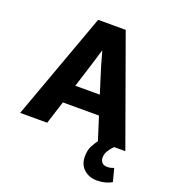

<svg xmlns="http://www.w3.org/2000/svg" viewBox="-149 -742 950 1060"><g transform="rotate(20 326.0 -212.0)"><path d="M245 -630H407L634 0H568Q551 17 539.5 36Q528 55 528 75Q528 94 538.5 105Q549 116 569 116Q582 116 591 113.5Q600 111 608 108L628 184Q612 194 589.5 200Q567 206 541 206Q495 206 464.5 178.5Q434 151 434 104Q434 66 447 41.5Q460 17 473 0L430 -135H218L175 0H16ZM251 -245H395L371 -321Q359 -358 346.5 -400Q334 -442 325 -477H323Q313 -442 300 -401Q287 -360 275 -321Z"/></g></svg>

Font: Mukta ExtraBold
Style: Regular
Weight: 800
Designer: Girish Dalvi and Yashodeep Gholap
Foundry: Ek Type
Version: Version 2.538;PS 1.002;hotconv 16.6.51;makeotf.lib2.5.65220;